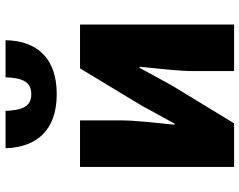

<svg xmlns="http://www.w3.org/2000/svg" viewBox="-108 -776 884 709"><g transform="rotate(-90 334.5 -422.0)"><path d="M72 0H233L373 -230C391 -262 419 -315 438 -349H442C435 -279 426 -204 426 -148V0H598V-569H436L297 -339C280 -306 250 -254 232 -220H228C235 -289 244 -365 244 -421V-569H72ZM341 -655C473 -655 538 -727 540 -844H403C401 -781 386 -749 341 -749C295 -749 282 -781 279 -844H141C145 -727 209 -655 341 -655Z"/></g></svg>

Font: Noto Sans Korean Black
Style: Bold
Weight: 900
Designer: Ryoko NISHIZUKA (kana & ideographs); Paul D. Hunt (Latin, Greek & Cyrillic); Wenlong ZHANG (bopomofo); Sandoll Communica
Foundry: Adobe Systems Incorporated
Version: Version 1.000;PS 1;hotconv 1.0.78;makeotf.lib2.5.61930